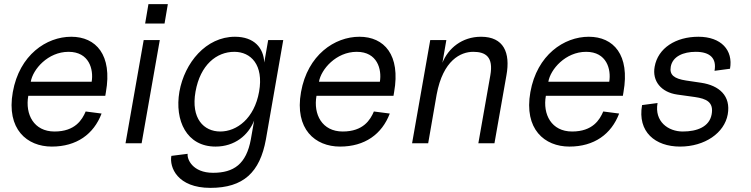

<svg xmlns="http://www.w3.org/2000/svg" viewBox="-20 -694 3637 930"><path d="M231 16C351 16 434 -44 472 -144L395 -154C378 -114 344 -57 244 -57C144 -57 101 -140 117 -230H490L493 -248C525 -428 445 -516 325 -516C205 -516 74 -428 42 -248C10 -68 111 16 231 16ZM129 -298C139 -358 212 -443 312 -443C412 -443 434 -358 424 -298Z M588 0H666L754 -500H676ZM683 -580H777L793 -674H699Z M999 216C1159 216 1239 141 1268 -19L1352 -500H1279L1260 -391C1257 -462 1211 -516 1118 -516C978 -516 874 -390 849 -250C825 -110 884 16 1024 16C1117 16 1183 -39 1211 -110L1195 -19C1173 101 1112 143 1012 143C912 143 885 76 889 51L810 61C800 116 839 216 999 216ZM927 -250C950 -380 1029 -443 1115 -443C1195 -443 1258 -380 1235 -250C1212 -120 1127 -57 1047 -57C967 -57 904 -120 927 -250Z M1627 16C1747 16 1830 -44 1868 -144L1791 -154C1774 -114 1740 -57 1640 -57C1540 -57 1497 -140 1513 -230H1886L1889 -248C1921 -428 1841 -516 1721 -516C1601 -516 1470 -428 1438 -248C1406 -68 1507 16 1627 16ZM1525 -298C1535 -358 1608 -443 1708 -443C1808 -443 1830 -358 1820 -298Z M2355 -329 2297 0H2375L2433 -329C2453 -439 2420 -516 2310 -516C2218 -516 2151 -460 2123 -390L2142 -500H2064L1976 0H2054L2095 -236C2126 -403 2212 -443 2272 -443C2332 -443 2371 -419 2355 -329Z M2738 16C2858 16 2941 -44 2979 -144L2902 -154C2885 -114 2851 -57 2751 -57C2651 -57 2608 -140 2624 -230H2997L3000 -248C3032 -428 2952 -516 2832 -516C2712 -516 2581 -428 2549 -248C2517 -68 2618 16 2738 16ZM2636 -298C2646 -358 2719 -443 2819 -443C2919 -443 2941 -358 2931 -298Z M3274 16C3394 16 3489 -50 3505 -140C3521 -230 3463 -280 3377 -293L3303 -304C3245 -313 3222 -331 3229 -371C3238 -421 3290 -443 3350 -443C3420 -443 3452 -411 3441 -351L3516 -361C3532 -451 3473 -516 3363 -516C3253 -516 3167 -461 3151 -371C3138 -301 3183 -247 3260 -236L3346 -224C3401 -216 3438 -200 3427 -140C3416 -80 3357 -57 3287 -57C3217 -57 3149 -105 3165 -195L3090 -185C3067 -55 3154 16 3274 16Z"/></svg>

Font: Uncut Sans
Style: Italic
Weight: 400
Italic angle: -10°
Designer: Kasper Nordkvist
Foundry: Uncut Type
Version: Version 1.111;FEAKit 1.0